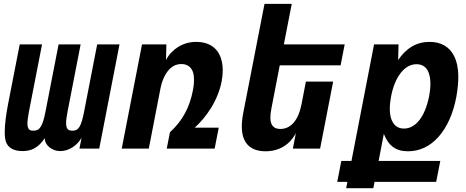

<svg xmlns="http://www.w3.org/2000/svg" viewBox="-20 -780 2448 1008"><path d="M98.1 13.2C146 13.2 182.1 -4.9 214.8 -54.7C214.8 -34.2 225.6 -18.1 239.3 -6.8C253.9 5.4 273.4 13.2 296.9 13.2C341.3 13.2 384.8 -15.6 408.2 -56.6L397 0H501L607.4 -546.9H490.2L421.9 -195.8C414.1 -155.3 406.7 -129.4 397 -113.8C387.2 -98.1 375.5 -93.8 359.9 -93.8C340.8 -93.8 333 -100.6 329.1 -114.7C327.6 -119.6 327.1 -126 327.1 -132.8C327.1 -148.4 329.6 -168.9 335 -195.8L403.3 -546.9H287.6L219.2 -195.8C211.4 -155.8 204.1 -130.9 193.8 -114.7C183.6 -98.6 171.9 -93.8 155.3 -93.8C139.2 -93.8 130.4 -98.1 126 -113.8C124.5 -118.7 124 -125 124 -131.3C124 -147 127 -167.5 132.3 -195.8L200.7 -546.9H83.5L23.4 -238.8C10.7 -174.3 4.9 -124 4.9 -86.4C4.9 -64.9 6.8 -47.9 11.2 -35.6C22.5 -3.4 52.7 13.2 98.1 13.2Z M619.1 0H761.2L822.3 -314.9C829.1 -351.1 841.8 -381.8 859.9 -405.3C877.9 -428.7 900.9 -443.8 932.1 -443.8C962.9 -443.8 983.4 -428.7 992.7 -402.3C997.1 -390.1 998.5 -376 998.5 -360.4C998.5 -340.3 996.1 -323.2 992.7 -305.2C984.4 -262.2 971.2 -222.7 951.2 -185.5C931.6 -149.4 908.2 -119.1 872.1 -85.4L855.5 0H1106.9L1128.4 -109.9H1002.4C1033.2 -137.7 1063.5 -173.3 1088.9 -214.8C1115.2 -257.8 1135.3 -307.1 1144 -355C1147.5 -374 1149.4 -392.1 1149.4 -410.6C1149.4 -445.3 1142.6 -474.6 1129.9 -497.6C1108.9 -535.6 1069.8 -560.1 1011.2 -560.1C974.1 -560.1 941.9 -550.3 914.6 -533.2C889.6 -517.6 865.2 -492.7 851.6 -464.8L853.5 -546.9H725.6Z M1374 14.2C1444.8 14.2 1501 -19.5 1533.2 -81.1L1517.6 0H1660.6L1729 -351.6H1585.9L1563 -232.9C1546.4 -147.5 1506.3 -103 1452.1 -103C1417 -103 1399.4 -122.1 1399.4 -162.6C1399.4 -176.3 1401.4 -193.4 1405.3 -212.9L1448.7 -437H1768.1L1789.6 -546.9H1470.2L1511.7 -759.8H1368.7L1257.8 -190.9C1252.4 -163.6 1249.5 -138.7 1249.5 -116.2C1249.5 -29.8 1293 14.2 1374 14.2Z M1797.4 208H1939.9L1946.3 174.8H2270L2291.5 64.9H1967.8L1995.1 -77.1C2020 -14.2 2058.1 14.2 2122.1 14.2C2182.6 14.2 2237.3 -11.2 2281.7 -61C2326.7 -111.3 2359.9 -184.6 2376 -272.9C2382.8 -310.1 2386.2 -349.1 2386.2 -377.4C2386.2 -418.5 2378.9 -455.6 2364.7 -484.4C2339.4 -536.1 2293.9 -560.1 2234.9 -560.1C2167.5 -560.1 2113.3 -528.3 2070.3 -464.8L2072.3 -546.9H1943.8L1825.2 64.9H1772L1750.5 174.8H1803.7ZM2100.6 -105C2069.3 -105 2047.9 -121.1 2036.1 -150.4C2029.8 -166 2026.4 -186 2026.4 -208.5C2026.4 -229.5 2029.3 -253.4 2033.2 -273.9C2042.5 -323.2 2060.1 -367.2 2084.5 -397.9C2107.4 -426.8 2135.3 -442.9 2166.5 -442.9C2182.1 -442.9 2195.3 -439 2206.1 -431.6C2228.5 -416 2239.7 -382.8 2239.7 -340.3C2239.7 -298.8 2229 -245.1 2211.9 -203.1C2203.6 -182.1 2192.9 -163.6 2182.1 -149.9C2159.2 -120.6 2131.8 -105 2100.6 -105Z"/></svg>

Font: Hack
Style: Bold Oblique
Weight: 700
Italic angle: -12°
Monospace: yes
Designer: Christopher Simpkins
Foundry: Christopher Simpkins
Version: Version 2.010